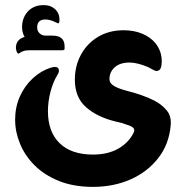

<svg xmlns="http://www.w3.org/2000/svg" viewBox="-20 -515 724 749"><path d="M52 -306Q49 -306 46 -311Q45 -315 43.5 -319Q42 -323 42 -328Q42 -361 76 -371Q70 -381 68 -391.5Q66 -402 66 -408Q66 -445 88 -469.5Q110 -494 147 -495Q176 -496 194 -480Q212 -464 212 -438Q212 -424 207 -424Q205 -424 195 -429Q175 -439 157 -439Q125 -439 125 -408Q125 -394 134.5 -385Q144 -376 157 -376H185Q232 -376 232 -334V-328Q232 -322 230.5 -320.5Q229 -319 221 -319H95Q79 -319 69.5 -315Q60 -311 58 -309Q54 -306 52 -306ZM581 -123Q609 -109 629 -86Q649 -63 646 -28Q640 47 597.5 101.5Q555 156 489 185Q423 214 343 214Q267 214 210 191Q153 168 115 130Q77 92 58 45.5Q39 -1 39 -48Q39 -97 57.5 -138.5Q76 -180 108 -209.5Q140 -239 178 -251Q190 -254 194 -254Q210 -254 210 -238Q210 -234 207.5 -229.5Q205 -225 203 -221Q187 -195 177 -157Q167 -119 167 -81Q167 -1 212.5 43.5Q258 88 343 88Q401 88 442 64.5Q483 41 502 1Q507 -10 499 -17Q491 -24 476 -28Q466 -32 456 -35Q446 -38 431 -41Q360 -58 316 -96.5Q272 -135 272 -204Q272 -258 296 -302Q320 -346 363 -371.5Q406 -397 462 -397Q503 -397 535 -383.5Q567 -370 586 -347Q611 -316 611 -276Q611 -260 607 -249.5Q603 -239 591 -238Q585 -238 573 -245Q557 -255 531 -263Q505 -271 485 -271Q448 -271 427.5 -252.5Q407 -234 407 -206Q407 -190 425 -179.5Q443 -169 474 -161Q502 -154 531 -144Q560 -134 581 -123Z"/></svg>

Font: Zain Black
Style: Regular
Weight: 900
Designer: Zain,Boutros
Foundry: Mobile Telecommunications Company (Zain), 2024
Version: Version 1.50; ttfautohint (v1.8.4)